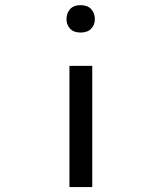

<svg xmlns="http://www.w3.org/2000/svg" viewBox="-20 -559 640 760"><path d="M254.9 -298.3V181.6H345.2V-298.3ZM355.5 -483.4Q355.5 -506.8 341.1 -522.7Q326.7 -538.6 299.3 -538.6Q271.5 -538.6 257.3 -522.7Q243.2 -506.8 243.2 -483.4Q243.2 -460.9 257.3 -445.6Q271.5 -430.2 299.3 -430.2Q326.7 -430.2 341.1 -445.6Q355.5 -460.9 355.5 -483.4Z"/></svg>

Font: Roboto Mono
Style: Regular
Weight: 400
Monospace: yes
Designer: Google
Version: Version 3.000